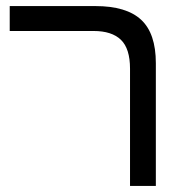

<svg xmlns="http://www.w3.org/2000/svg" viewBox="-20 -612 599 632"><path d="M408 0V-386Q408 -452 378 -481Q348 -510 288 -510H12V-592H294Q396 -592 444.5 -547Q493 -502 493 -404V0Z"/></svg>

Font: Noto Sans Hebrew Condensed
Style: Regular
Weight: 400
Width: 3
Designer: Monotype Design Team
Foundry: Monotype Imaging Inc.
Version: Version 2.004; ttfautohint (v1.8.4.7-5d5b)